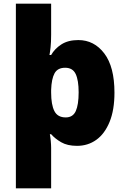

<svg xmlns="http://www.w3.org/2000/svg" viewBox="-20 -780 683 1040"><path d="M600 -278Q600 -184 573.5 -119.5Q547 -55 501.5 -22.5Q456 10 397 10Q345 10 311.5 -9.5Q278 -29 257 -53H250Q253 -38 255 -16.5Q257 5 257 21V240H66V-760H257V-592Q257 -552 254 -524.5Q251 -497 248 -482H257Q276 -516 312.5 -539.5Q349 -563 404 -563Q490 -563 545 -490.5Q600 -418 600 -278ZM406 -280Q406 -345 390 -379Q374 -413 333 -413Q292 -413 275.5 -383Q259 -353 257 -293V-279Q257 -213 274.5 -178.5Q292 -144 336 -144Q375 -144 390.5 -178.5Q406 -213 406 -280Z"/></svg>

Font: Noto Sans Cherokee Black
Style: Regular
Weight: 900
Designer: Monotype Design Team
Foundry: Monotype Imaging Inc.
Version: Version 2.001; ttfautohint (v1.8.4.7-5d5b)